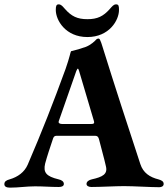

<svg xmlns="http://www.w3.org/2000/svg" viewBox="-24 -856 771 881"><path d="M377 -686C477 -686 522 -763 522 -810C522 -827 521 -836 509 -836C497 -836 491 -827 480 -815C450 -781 423 -768 377 -768C331 -768 304 -781 274 -815C263 -827 257 -836 245 -836C234 -836 232 -827 232 -810C232 -763 277 -686 377 -686ZM22 5C62 5 97 -1 137 -1C177 -1 207 2 246 2C261 2 269 -3 269 -12C269 -23 259 -30 245 -33C187 -47 174 -65 183 -105C192 -139 206 -180 218 -216C221 -227 225 -233 235 -233H412C423 -233 427 -228 430 -218C440 -177 454 -130 462 -93C471 -57 447 -44 397 -33C384 -30 373 -23 373 -12C373 -3 383 2 395 2C436 2 506 -2 545 -2C590 -2 667 3 707 3C718 3 727 -2 727 -12C727 -24 717 -29 703 -33C663 -43 633 -63 620 -103C564 -273 501 -466 445 -646C442 -657 439 -664 435 -673C433 -678 430 -679 427 -679C425 -679 422 -678 419 -676C411 -667 393 -650 370 -641C345 -632 327 -627 302 -621C299 -617 296 -594 277 -540C221 -386 168 -251 103 -100C88 -66 58 -44 20 -33C6 -29 -4 -24 -4 -11C-4 1 7 5 22 5ZM263 -287C254 -287 245 -289 245 -296C245 -299 246 -302 247 -304L326 -530C329 -536 331 -541 333 -541C335 -541 337 -537 339 -530L406 -304C407 -300 408 -298 408 -294C408 -289 404 -287 393 -287Z"/></svg>

Font: EB Garamond
Style: Bold
Weight: 700
Designer: Georg Duffner and Octavio Pardo
Foundry: Georg Duffner
Version: Version 1.000;PS 001.000;hotconv 1.0.88;makeotf.lib2.5.64775